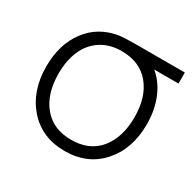

<svg xmlns="http://www.w3.org/2000/svg" viewBox="-126 -679 847 832"><g transform="rotate(30 297.0 -262.5)"><path d="M40 -263.2Q40 -374 95.2 -447.5Q150.4 -521 245.6 -536.1Q272 -540 337.9 -540H573.2V-484.9H451.7Q494.6 -450.2 518.8 -392.3Q543 -334.5 543 -263.2Q543 -140.1 474.1 -62.5Q405.3 15.1 291.5 15.1Q177.7 15.1 108.9 -62.7Q40 -140.6 40 -263.2ZM101.6 -263.2Q101.6 -161.6 151.6 -101.3Q201.7 -41 291.5 -41Q382.8 -41 432.1 -101.6Q481.4 -162.1 481.4 -263.2Q481.4 -363.3 431.9 -423.3Q382.3 -483.4 291.5 -483.9Q230 -483.9 186.5 -454.8Q143.1 -425.8 122.3 -376.5Q101.6 -327.1 101.6 -263.2Z"/></g></svg>

Font: Manrope Light
Style: Regular
Weight: 300
Designer: Mikhail Sharanda
Foundry: Mikhail Sharanda
Version: Version 4.505;FEAKit 1.0